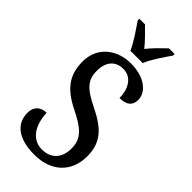

<svg xmlns="http://www.w3.org/2000/svg" viewBox="-291 -990 1060 1060"><g transform="rotate(45 239.0 -460.5)"><path d="M197 -771H293C311 -816 355 -880 382 -918V-931H338C308 -902 270 -866 244 -832C218 -866 180 -902 151 -931H107V-918C133 -880 178 -816 197 -771ZM228 10C355 10 441 -64 441 -191C441 -296 388 -352 280 -405C174 -456 144 -492 144 -562C144 -631 179 -673 240 -673C308 -673 339 -610 339 -544C393 -544 420 -566 420 -610C420 -666 361 -724 249 -724C138 -724 52 -654 52 -543C52 -436 101 -375 208 -322C304 -274 349 -238 349 -160C349 -85 308 -40 236 -40C162 -40 116 -104 112 -202C68 -202 37 -175 37 -128C37 -50 92 10 228 10Z"/></g></svg>

Font: Noto Serif Sinhala Condensed Medium
Style: Regular
Weight: 500
Width: 3
Designer: Jelle Bosma - Monotype Design Team
Foundry: Monotype Imaging Inc.
Version: Version 2.007